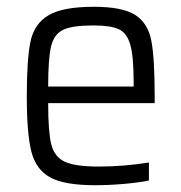

<svg xmlns="http://www.w3.org/2000/svg" viewBox="-20 -538 535 566"><path d="M436 -234H122Q122 -150 131 -113Q140 -76 170.5 -61.5Q201 -47 271 -47Q345 -47 419 -59V-6Q392 0 347 4Q302 8 260 8Q170 8 128 -15Q86 -38 72.5 -91Q59 -144 59 -254Q59 -364 70 -416Q81 -468 123 -493Q165 -518 257 -518Q341 -518 378.5 -494Q416 -470 426 -418.5Q436 -367 436 -255ZM122 -283H374V-296Q374 -372 364 -406.5Q354 -441 330 -452Q306 -463 255 -463Q193 -463 166 -450Q139 -437 130.5 -401Q122 -365 122 -283Z"/></svg>

Font: Saira Semi Condensed Light
Style: Regular
Weight: 300
Width: 4
Designer: Hector Gatti with collaboration of the Omnibus-Type team
Foundry: Omnibus-Type
Version: Version 1.001; ttfautohint (v1.8)